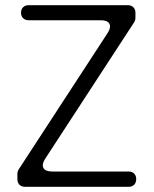

<svg xmlns="http://www.w3.org/2000/svg" viewBox="-20 -720 592 740"><path d="M47 -30V-49Q47 -59 52 -67L395 -593Q409 -615 401.5 -628.5Q394 -642 368 -642H90Q77 -642 69 -650Q61 -658 61 -671Q61 -684 69 -692Q77 -700 90 -700H473Q486 -700 494 -692Q502 -684 502 -671V-652Q502 -642 497 -634L154 -108Q140 -86 147.5 -72.5Q155 -59 181 -59H476Q489 -59 497 -51Q505 -43 505 -30Q505 -16 497 -8Q489 0 476 0H77Q63 0 55 -8Q47 -16 47 -30Z"/></svg>

Font: Higure Gothic
Style: Regular
Weight: 400
Designer: Yoshimichi Ohira
Foundry: Positype
Version: Version 1.000